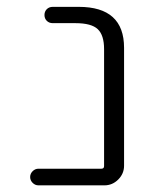

<svg xmlns="http://www.w3.org/2000/svg" viewBox="-20 -565 449 563"><path d="M285.2 -420.9Q285.2 -461.9 266.6 -479.5Q248 -497.1 201.2 -497.1H134.8Q124 -497.1 117.2 -503.9Q110.4 -510.7 110.4 -521Q110.4 -531.2 117.2 -538.1Q124 -544.9 134.8 -544.9H210.9Q343.8 -544.9 343.8 -424.8V-79.1Q343.8 -55.7 326.7 -38.6Q309.6 -21.5 286.1 -21.5H92.8Q83 -21.5 75.7 -28.8Q68.4 -36.1 68.4 -45.9Q68.4 -55.7 75.7 -63Q83 -70.3 92.8 -70.3H277.3Q285.2 -70.3 285.2 -78.1Z"/></svg>

Font: Gen Jyuu Gothic P Light
Style: Regular
Weight: 200
Designer: [Source Han Sans]
Ryoko NISHIZUKA  (kana & ideographs); Paul D. Hunt (Latin, Greek & Cyrillic); Wenlong ZHANG  (bopomofo
Version: Version 1.002.20150607